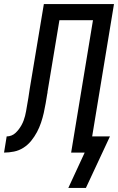

<svg xmlns="http://www.w3.org/2000/svg" viewBox="-61 -755 584 950"><path d="M277 175 358 0H291L399 -655H233L174 -300Q174 -299 174 -299Q174 -299 174 -298V-296Q174 -296 174 -295.5Q174 -295 174 -295L173 -292Q169 -268 165 -244Q161 -220 155.5 -196Q150 -172 142 -148Q134 -124 122 -101.5Q110 -79 93.5 -58.5Q77 -38 55 -24Q33 -10 8 -5Q-17 0 -41 0L-28 -80Q-16 -80 -4.5 -84.5Q7 -89 16 -97.5Q25 -106 32.5 -116Q40 -126 46 -137Q52 -148 56 -159Q60 -170 63 -181.5Q66 -193 68 -204.5Q70 -216 72 -228Q76 -250 79.5 -271.5Q83 -293 86 -315L156 -735H503L395 -80H483L364 175Z"/></svg>

Font: Iosevka SS04 Medium
Style: Italic
Weight: 500
Italic angle: -9°
Monospace: yes
Designer: Belleve Invis
Foundry: Belleve Invis
Version: Version 19.0.0; ttfautohint (v1.8.4)